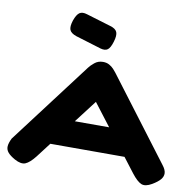

<svg xmlns="http://www.w3.org/2000/svg" viewBox="-102 -1080 1214 1206"><g transform="rotate(10 505.0 -477.5)"><path d="M988 -122Q1009 -95 1010 -73.5Q1011 -52 995 -33Q979 -14 945 6Q904 30 877.5 19Q851 8 816 -37L507 -440L199 -37Q165 6 138 17Q111 28 69 5Q37 -13 22.5 -30.5Q8 -48 9.5 -69.5Q11 -91 26 -121L421 -643Q432 -658 454.5 -676.5Q477 -695 508 -695Q531 -695 548 -685.5Q565 -676 576.5 -663.5Q588 -651 594 -643ZM248 -131 329 -297H686L766 -131ZM478 -775 314 -825Q279 -837 271 -857.5Q263 -878 276 -918Q290 -958 308 -970Q326 -982 357 -972L513 -925Q548 -915 556.5 -894Q565 -873 552 -831Q540 -791 523.5 -779Q507 -767 478 -775Z"/></g></svg>

Font: Fredoka Expanded
Style: Bold
Weight: 700
Width: 7
Designer: Ben Nathan
Foundry: Milena B. Brandão, Ben Nathan
Version: Version 2.001